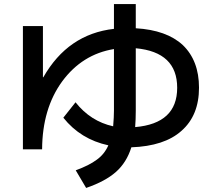

<svg xmlns="http://www.w3.org/2000/svg" viewBox="-20 -841 1040 937"><path d="M91.8 -713.9H189.5V-463.9H191.4Q311.5 -674.8 536.1 -700.2V-821.3H642.6V-703.1Q793 -694.3 872.1 -621.1Q951.2 -544.9 951.2 -413.1Q951.2 -277.3 865.2 -202.1Q782.2 -127.9 621.1 -122.1Q597.7 -47.9 545.9 -2Q494.1 43.9 400.4 76.2L349.6 -9.8Q416 -34.2 452.1 -61.5Q489.3 -87.9 508.8 -131.8Q373 -161.1 289.1 -266.6L348.6 -341.8Q421.9 -249 532.2 -224.6Q536.1 -270.5 536.1 -300.8V-601.6Q380.9 -576.2 283.2 -443.4Q186.5 -310.5 185.5 -112.3H91.8ZM639.6 -220.7Q844.7 -238.3 844.7 -412.6Q844.7 -586.9 642.6 -605.5V-300.8Q642.6 -257.8 639.6 -220.7Z"/></svg>

Font: RobotoJAA
Style: Medium
Weight: 500
Version: Version 2.05; 2016-11-05